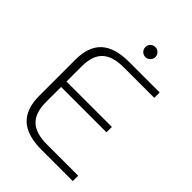

<svg xmlns="http://www.w3.org/2000/svg" viewBox="-248 -974 1083 1083"><g transform="rotate(45 294.0 -432.0)"><path d="M66 -207V-494Q66 -599 121 -649.5Q176 -700 290 -700H533V-657H290Q201 -657 159.5 -617.5Q118 -578 118 -494V-372H480V-329H118V-207Q118 -123 160 -83Q202 -43 290 -43H540V0H290Q176 0 121 -51Q66 -102 66 -207ZM295 -824Q295 -841 306.5 -852.5Q318 -864 335 -864Q351 -864 363 -852.5Q375 -841 375 -824Q375 -808 363 -796Q351 -784 335 -784Q318 -784 306.5 -796Q295 -808 295 -824Z"/></g></svg>

Font: KoHo Light
Style: Regular
Weight: 300
Version: Version 1.000; ttfautohint (v1.6)